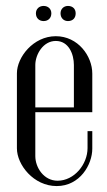

<svg xmlns="http://www.w3.org/2000/svg" viewBox="-20 -622 362 647"><path d="M101 -577C101 -561 112 -551 127 -551C142 -551 153 -561 153 -577C153 -592 142 -602 127 -602C112 -602 101 -592 101 -577ZM184 -577C184 -561 195 -551 209 -551C225 -551 235 -561 235 -577C235 -592 225 -602 209 -602C195 -602 184 -592 184 -577ZM37 -375V-122C37 -67 93 5 171 5C249 5 291 -67 291 -121V-180H275V-123C275 -68 230 -13 174 -13C128 -13 99 -57 99 -96V-244H291V-374C291 -433 243 -500 168 -500C92 -500 37 -429 37 -375ZM99 -403C99 -438 125 -484 168 -484C212 -484 229 -439 229 -403V-260H99Z"/></svg>

Font: Emberly
Style: Regular
Weight: 400
Designer: Rajesh Rajput
Foundry: Rajesh Rajput
Version: Version 1.000